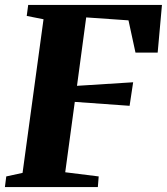

<svg xmlns="http://www.w3.org/2000/svg" viewBox="-27 -763 680 783"><path d="M-7 0 -1.5 -43.5 65 -58 150.5 -684.5 82 -698 88 -743H633.5L616 -548.5H525.5L497 -680L324.5 -692L287 -413L516 -427.5L501.5 -331.5L278 -347.5L239 -60.5L375.5 -43.5L372 0Z"/></svg>

Font: Merriweather 48pt Black
Style: Italic
Weight: 900
Italic angle: -7.8°
Version: Version 2.101